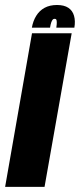

<svg xmlns="http://www.w3.org/2000/svg" viewBox="-62 -730 312 750"><path d="M-42 0H112L218 -600H63ZM160.5 -710.5Q132.5 -710.5 112.2 -699.5Q92 -688.5 79.5 -668.2Q67 -648 62.5 -622H133.5Q135.5 -635 138.2 -642.5Q141 -650 143.8 -653.2Q146.5 -656.5 151.5 -656.5Q156 -656.5 157.8 -653.8Q159.5 -651 159.8 -643.2Q160 -635.5 158 -622H228.5Q233 -648 227.2 -668.2Q221.5 -688.5 205 -699.5Q188.5 -710.5 160.5 -710.5Z"/></svg>

Font: Anybody UltraCondensed ExtraBold
Style: Italic
Weight: 800
Width: 1
Italic angle: -10°
Version: Version 1.113;gftools[0.9.25]